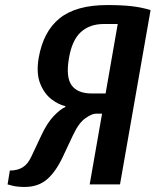

<svg xmlns="http://www.w3.org/2000/svg" viewBox="-20 -730 616 760"><path d="M78 10Q48 10 29 5Q10 0 10 0L19 -55Q49 -55 69.5 -67.5Q90 -80 104 -110L144 -195Q167 -244 193 -271Q219 -298 238 -306L239 -310Q213 -315 184 -337Q155 -359 139 -399.5Q123 -440 133 -500Q151 -605 216 -657.5Q281 -710 405 -710Q461 -710 501 -705.5Q541 -701 576 -690L455 0H335L384 -280H359Q344 -280 318 -262Q292 -244 269 -195L229 -110Q201 -50 166 -20Q131 10 78 10ZM343 -360H398L446 -635H391Q335 -635 300 -603Q265 -571 253 -500Q240 -425 263.5 -392.5Q287 -360 343 -360Z"/></svg>

Font: Cuprum
Style: Bold Italic
Weight: 700
Italic angle: -10°
Designer: Jovanny Lemonad
Foundry: Jovanny Lemonad
Version: Version 3.000